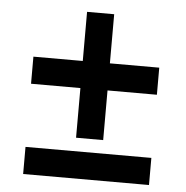

<svg xmlns="http://www.w3.org/2000/svg" viewBox="-48 -632 695 716"><g transform="rotate(5 300.0 -273.5)"><path d="M64.6 -400.7H535.7V-299.3H64.6ZM249.4 -584.6H350.9V-113.4H249.4ZM64.6 -62.9H535.7V38.6H64.6Z"/></g></svg>

Font: Pathway Extreme 8pt Thin
Style: Regular
Weight: 100
Designer: Eduardo Rodriguez Tunni
Foundry: Eduardo Rodriguez Tunni
Version: Version 1.000